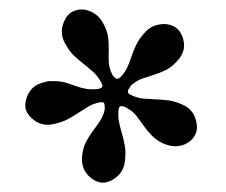

<svg xmlns="http://www.w3.org/2000/svg" viewBox="-20 -687 480 407"><path d="M287 -618Q296 -628 306.5 -632Q317 -636 327 -636Q344 -636 356 -626Q368 -614 370 -594.5Q372 -575 355 -557Q343 -544 330.5 -538Q318 -532 305 -528Q292 -524 280.5 -520Q269 -516 258 -506Q256 -504 255 -501Q251 -497 251 -493Q251 -488 259 -485Q272 -479 284 -478Q296 -477 308.5 -476.5Q321 -476 335 -474.5Q349 -473 365 -466Q387 -457 394 -436.5Q401 -416 394 -402Q389 -391 377.5 -384Q366 -377 351 -377Q341 -377 328 -382Q312 -389 302 -399.5Q292 -410 284.5 -420.5Q277 -431 269.5 -441Q262 -451 249 -458Q246 -460 243 -461Q236 -463 234 -461Q232 -460 231 -453Q230 -439 232.5 -427.5Q235 -416 238.5 -404Q242 -392 244.5 -378.5Q247 -365 245 -347Q243 -324 226 -311Q209 -298 194 -300Q177 -303 164.5 -318Q152 -333 154 -356Q156 -374 162.5 -386.5Q169 -399 177 -409.5Q185 -420 192 -430.5Q199 -441 202 -455Q202 -458 202 -461Q202 -467 200 -469Q199 -471 191 -470Q177 -467 167 -461Q157 -455 146.5 -448Q136 -441 124 -434.5Q112 -428 94 -424Q71 -419 54 -431Q37 -443 34 -458Q32 -475 42 -491.5Q52 -508 75 -513Q80 -515 85 -515Q90 -515 95 -515Q108 -515 118.5 -512Q129 -509 139.5 -505Q150 -501 161 -499Q172 -497 184 -498Q187 -498 190 -499Q197 -501 197 -504Q198 -507 193 -515Q186 -527 177 -535Q168 -543 158.5 -550.5Q149 -558 138.5 -567.5Q128 -577 119 -593Q107 -613 113 -633.5Q119 -654 133 -662Q143 -667 153 -667Q165 -667 177.5 -660Q190 -653 198 -639Q207 -623 209 -609Q211 -595 210.5 -582Q210 -569 210.5 -556.5Q211 -544 217 -531Q218 -528 220 -526Q223 -522 227 -520Q232 -520 236 -524Q246 -535 250.5 -545.5Q255 -556 259 -568Q263 -580 269 -592.5Q275 -605 287 -618Z"/></svg>

Font: Vermiglione
Style: Bold
Weight: 700
Version: Version 1.000